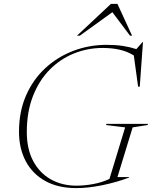

<svg xmlns="http://www.w3.org/2000/svg" viewBox="-20 -955 782 985"><path d="M372 -2.5Q414 -2.5 458.5 -10.8Q503 -19 541.5 -37L622 -301.5L524 -313.5L526 -319.5H739L737 -313.5L660.5 -301.5L582.5 -46.5H642.5L642 -44Q580 -20.5 506.8 -5.2Q433.5 10 371.5 10Q278 10 212.2 -26.5Q146.5 -63 112 -128.2Q77.5 -193.5 77.5 -279.5Q77.5 -382 113.2 -464.2Q149 -546.5 211.8 -604.8Q274.5 -663 355.8 -694Q437 -725 527.5 -725Q574 -725 611 -719.2Q648 -713.5 679.5 -703L711.5 -739.5H713.5L697 -510.5H688.5L666.5 -670.5Q632.5 -691.5 593 -700.2Q553.5 -709 507 -709Q429 -709 358.8 -680.5Q288.5 -652 234.2 -596.8Q180 -541.5 148.8 -461.2Q117.5 -381 117.5 -277.5Q117.5 -190.5 150.2 -129Q183 -67.5 240.5 -35Q298 -2.5 372 -2.5ZM375 -772 549 -935H582.5L657.5 -772H647L556.5 -892.5L389.5 -772Z"/></svg>

Font: Newsreader Display ExtraLight
Style: Italic
Weight: 275
Italic angle: -17°
Designer: Hugues Gentile
Foundry: Production Type
Version: Version 1.002